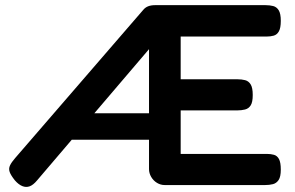

<svg xmlns="http://www.w3.org/2000/svg" viewBox="-20 -710 1148 746"><path d="M620 9Q604 9 590 0.5Q576 -8 567.5 -22.5Q559 -37 559 -53V-519L124 -9Q109 9 95 14Q81 19 66.5 13Q52 7 38 -9Q22 -29 17.5 -42Q13 -55 19 -67.5Q25 -80 39 -96L536 -671Q544 -681 555.5 -685.5Q567 -690 583 -690H1011Q1028 -690 1041.5 -686.5Q1055 -683 1063 -670Q1071 -657 1071 -629Q1071 -601 1063.5 -588Q1056 -575 1043.5 -571.5Q1031 -568 1016 -568H682V-402H902Q919 -402 932.5 -398.5Q946 -395 954 -382Q962 -369 962 -341Q962 -313 954 -300.5Q946 -288 932 -284.5Q918 -281 901 -281H682V-112H1017Q1032 -112 1044.5 -108.5Q1057 -105 1064 -92Q1071 -79 1071 -51Q1071 -23 1062.5 -10.5Q1054 2 1040.5 5.5Q1027 9 1010 9ZM230 -167 315 -270H578V-167Z"/></svg>

Font: Fredoka Light Medium
Style: Regular
Weight: 500
Version: Version 2.001